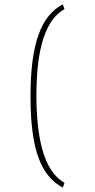

<svg xmlns="http://www.w3.org/2000/svg" viewBox="-20 -722 435 881"><path d="M268 139Q231 119 203 85.5Q175 52 156.5 1.5Q138 -49 129 -119Q120 -189 120 -281Q120 -374 129.5 -444Q139 -514 157.5 -564.5Q176 -615 203.5 -649Q231 -683 268 -702L276 -680Q236 -657 211 -616Q186 -575 172 -521.5Q158 -468 152.5 -406.5Q147 -345 147 -281Q147 -217 153 -155.5Q159 -94 173 -40.5Q187 13 212 53.5Q237 94 276 117Z"/></svg>

Font: Truculenta Thin
Style: Regular
Weight: 250
Version: Version 1.002